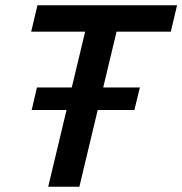

<svg xmlns="http://www.w3.org/2000/svg" viewBox="-20 -713 696 733"><path d="M164 0 234 -293H101L121 -379H254L305 -592H99L123 -693H656L632 -592H425L374 -379H514L493 -293H353L283 0Z"/></svg>

Font: Ubuntu Sans SemiBold
Style: Italic
Weight: 600
Italic angle: -13.5°
Designer: Dalton Maag Ltd
Foundry: Dalton Maag Ltd
Version: Version 1.006